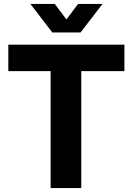

<svg xmlns="http://www.w3.org/2000/svg" viewBox="-20 -956 675 976"><path d="M237.3 0V-608.7H393.1V0ZM22.3 -594.4V-729H612.4V-594.4ZM246 -790.9 134.4 -936.1H258.4L317.7 -857L377 -936.1H501.3L389.4 -790.9Z"/></svg>

Font: Mona Sans ExtraLight
Style: Regular
Weight: 200
Designer: Deni Anggara
Foundry: GitHub
Version: Version 2.000